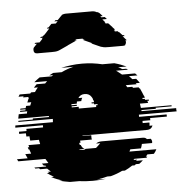

<svg xmlns="http://www.w3.org/2000/svg" viewBox="-75 -818 857 881"><g transform="rotate(-5 353.5 -377.5)"><path d="M554 -274V-264H681V-254H604V-244H568V-234H599V-228Q599 -222 598 -219H612Q605 -201 586 -201H288V-199H328V-196Q328 -192 328 -187.5Q328 -183 329 -179H275Q275 -176 275.5 -173.5Q276 -171 276 -169H270Q270 -165 272 -159H276Q281 -145 292 -139H265Q272 -135 284 -135Q292 -135 297 -139H344Q348 -141 351.5 -145Q355 -149 360 -153L366 -159H347Q356 -167 374 -167H563Q575 -167 581 -159H599Q604 -152 604 -145Q603 -143 603 -139H556Q554 -129 550 -119H501Q498 -114 496 -109H620Q618 -104 614.5 -99Q611 -94 607 -89H577Q573 -83 569 -79H576Q575 -78 574 -77Q573 -76 572 -74H516L511 -69H528Q527 -68 525.5 -67Q524 -66 523 -64H554Q547 -57 536 -49H521Q520 -48 518 -47Q516 -46 514 -44H503Q487 -33 468 -24H455Q443 -18 429.5 -13Q416 -8 401 -4H385Q374 -1 362 1.5Q350 4 336 6H378Q364 8 349 9Q334 10 317 10Q301 10 285 9Q269 8 254 6H212Q199 4 187 1.5Q175 -1 163 -4H179Q152 -11 128 -24H141Q123 -34 110 -44H121Q119 -46 117.5 -47Q116 -48 114 -49H129Q125 -53 121 -56.5Q117 -60 113 -64H81L76 -69H59Q58 -71 57 -72Q56 -73 55 -74H110Q109 -76 106 -79H99Q97 -81 95 -84Q93 -87 91 -89H121Q118 -94 115 -99Q112 -104 109 -109H-16Q-19 -114 -21 -119H28L19 -139H46Q44 -144 42.5 -149Q41 -154 39 -159H36L33 -169H40L37 -179H91Q90 -184 89 -189Q88 -194 87 -199H47L45 -219H31Q31 -223 30.5 -226.5Q30 -230 30 -234H-1V-244H34V-254H111V-264H-16V-266Q-16 -271 -15 -274H158Q158 -278 158.5 -281.5Q159 -285 159 -289H0Q0 -291 0.5 -292Q1 -293 1 -294H67Q67 -297 68 -299H142V-304H1Q2 -309 3 -314Q4 -319 5 -324H43Q43 -328 45 -334H12Q12 -336 12.5 -337Q13 -338 13 -339H37Q37 -341 37.5 -342Q38 -343 38 -344H13L15 -349H39L42 -359H61L67 -374H49Q51 -379 53 -384.5Q55 -390 58 -394H55L57 -399H32Q34 -403 34 -404H11L17 -414H66Q67 -416 70 -419H88Q92 -424 95.5 -429.5Q99 -435 103 -439H85Q88 -443 91.5 -446.5Q95 -450 99 -454H138L148 -464H89Q102 -475 115 -484H170L178 -489H160Q168 -494 179 -499H218Q245 -512 274 -519H218Q240 -524 264 -527Q288 -530 314 -530Q340 -530 363 -527Q386 -524 407 -519H462Q477 -515 490.5 -510Q504 -505 517 -499H478Q483 -497 487.5 -494.5Q492 -492 496 -489H514Q516 -488 518 -487Q520 -486 522 -484H467Q480 -475 493 -464H553L563 -454H524Q528 -450 531.5 -446.5Q535 -443 538 -439H556Q560 -435 563.5 -429.5Q567 -424 571 -419H552Q553 -417 556 -414H506L512 -404H535L538 -399H564Q564 -398 566 -394H569L578 -374L584 -359H585L588 -349H576L578 -344H587L589 -339H605Q605 -338 605.5 -337Q606 -336 606 -334H598L601 -324H563L566 -304H707V-299H633Q633 -298 633.5 -297Q634 -296 634 -294H567Q568 -292 568 -289H727Q727 -285 727 -281.5Q727 -278 728 -274ZM250 -339V-334H282V-326H362V-334H369V-339H353V-344H343Q343 -347 342 -349H354Q354 -353 352 -359H351Q350 -368 345 -374Q335 -390 314 -390Q294 -390 284 -374H302Q298 -368 296 -359H276Q276 -357 275.5 -354.5Q275 -352 274 -349H250Q250 -346 249 -344H274V-339ZM522 -619Q524 -615 524 -611Q524 -604 519 -599H521Q518 -595 510 -595H444Q436 -595 427.5 -595.5Q419 -596 411 -599H409L402 -602L364 -619H370L326 -639H336L326 -644H300L289 -639H300L256 -619H257L220 -602L213 -599Q205 -596 196.5 -595.5Q188 -595 180 -595H114Q106 -595 102 -599Q98 -603 98 -611Q98 -617 99 -619Q99 -621 102 -624L116 -639H105L110 -644H129L143 -659H141L145 -664H133L138 -669H144L149 -674H151L161 -684L179 -704H168L172 -709H176L190 -724H211L220 -734H205L210 -739H221L228 -746Q232 -751 235.5 -754Q239 -757 242 -759H238Q249 -765 261 -765H381Q393 -765 403 -759H407Q411 -757 414.5 -754Q418 -751 422 -746L428 -739H417L421 -734H437L446 -724H425L438 -709H434L439 -704H450L469 -684H468L478 -674H475L480 -669H473L478 -664H490L495 -659H497L511 -644H516L521 -639H511L524 -624Q526 -623 528 -619Z"/></g></svg>

Font: Rubik Glitch
Style: Regular
Weight: 400
Designer: Hubert and Fischer, NaN
Foundry: Hubert and Fischer, NaN
Version: Version 2.200